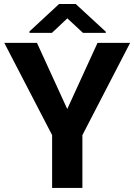

<svg xmlns="http://www.w3.org/2000/svg" viewBox="-20 -921 659 941"><path d="M161.1 -710.9 309.6 -386.7 458 -710.9H617.7L383.8 -258.8V0H235.4V-258.8L1 -710.9ZM351.1 -901.4 498.5 -765.6V-759.8H386.7L310.1 -831.1L234.4 -759.8H124.5V-767.1L269.5 -901.4Z"/></svg>

Font: Vazirmatn UI
Style: Bold
Weight: 700
Designer: Saber Rastikerdar
Foundry: Saber Rastikerdar
Version: Version 33.003